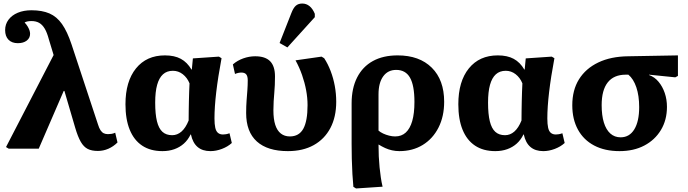

<svg xmlns="http://www.w3.org/2000/svg" viewBox="-20 -840 3890 1085"><path d="M631 -90 644 -35Q621 -12 592.5 0.5Q564 13 533 13Q498 13 475.5 1.5Q453 -10 436.5 -38.5Q420 -67 405 -118L344 -326H340L199 0H29L14 -9L283 -529L256 -618Q246 -656 232.5 -678.5Q219 -701 201 -711Q183 -721 158 -721Q145 -721 135.5 -719Q126 -717 119 -713Q130 -701 136.5 -690Q143 -679 146.5 -669Q150 -659 150 -649Q150 -625 131 -610.5Q112 -596 81 -596Q47 -596 28 -615.5Q9 -635 9 -670Q9 -703 28 -728.5Q47 -754 80.5 -768Q114 -782 158 -782Q218 -782 259.5 -764Q301 -746 330.5 -704Q360 -662 384 -590L534 -136Q540 -116 548 -104Q556 -92 566 -87Q576 -82 590 -82Q600 -82 610 -83.5Q620 -85 631 -90Z M898 14Q830 14 783.5 -17Q737 -48 713 -107Q689 -166 689 -251Q689 -380 748.5 -453.5Q808 -527 912 -527Q966 -527 1002 -507.5Q1038 -488 1062 -447H1064L1070 -510L1217 -520L1232 -511Q1222 -458 1214.5 -410Q1207 -362 1202 -319.5Q1197 -277 1194.5 -240Q1192 -203 1192 -171Q1192 -138 1196.5 -118Q1201 -98 1212 -89Q1223 -80 1240 -80Q1248 -80 1257 -81.5Q1266 -83 1277 -87L1290 -32Q1267 -11 1234 1.5Q1201 14 1169 14Q1124 14 1096.5 -9.5Q1069 -33 1059 -80H1057Q1042 -49 1019 -28.5Q996 -8 965.5 3Q935 14 898 14ZM953 -76Q982 -76 1005.5 -96.5Q1029 -117 1046 -159Q1046 -186 1046.5 -213.5Q1047 -241 1047.5 -268.5Q1048 -296 1049 -321.5Q1050 -347 1051 -369Q1038 -401 1013 -420.5Q988 -440 957 -440Q923 -440 901 -420Q879 -400 868 -360.5Q857 -321 857 -260Q857 -195 867 -154.5Q877 -114 898 -95Q919 -76 953 -76Z M1607 14Q1492 14 1431.5 -40.5Q1371 -95 1371 -201Q1371 -241 1373.5 -272.5Q1376 -304 1378 -331.5Q1380 -359 1380 -386Q1380 -409 1371.5 -419.5Q1363 -430 1344 -430Q1336 -430 1326.5 -428Q1317 -426 1308 -422L1296 -476Q1321 -498 1354.5 -510Q1388 -522 1422 -522Q1479 -522 1506.5 -494Q1534 -466 1534 -408Q1534 -383 1533 -360Q1532 -337 1530 -314.5Q1528 -292 1526.5 -268Q1525 -244 1525 -217Q1525 -167 1535.5 -134.5Q1546 -102 1567 -85.5Q1588 -69 1618 -69Q1670 -69 1694 -112.5Q1718 -156 1718 -246Q1718 -287 1710 -330Q1702 -373 1687 -416Q1672 -459 1650 -499L1797 -520L1812 -511Q1833 -479 1848.5 -438.5Q1864 -398 1872 -354Q1880 -310 1880 -265Q1880 -179 1847 -116.5Q1814 -54 1753 -20Q1692 14 1607 14ZM1604 -572 1560 -597 1626 -765Q1638 -796 1652 -808Q1666 -820 1688 -820Q1711 -820 1729 -805.5Q1747 -791 1759 -762V-743Z M1992 225 1977 216Q1974 186 1971.5 144Q1969 102 1968 57Q1967 12 1967 -27V-256Q1967 -341 1998 -402Q2029 -463 2087 -495Q2145 -527 2227 -527Q2350 -527 2420 -457.5Q2490 -388 2490 -265Q2490 -182 2458 -119Q2426 -56 2369 -21Q2312 14 2237 14Q2216 14 2195.5 9.5Q2175 5 2156.5 -3.5Q2138 -12 2120 -23H2119Q2119 12 2120.5 44Q2122 76 2125 105.5Q2128 135 2132 162.5Q2136 190 2142 215ZM2213 -69Q2249 -69 2273 -91Q2297 -113 2309.5 -156Q2322 -199 2322 -264Q2322 -357 2297 -401Q2272 -445 2219 -445Q2172 -445 2145.5 -408.5Q2119 -372 2119 -307V-102Q2129 -93 2145 -85.5Q2161 -78 2179 -73.5Q2197 -69 2213 -69Z M2779 14Q2711 14 2664.5 -17Q2618 -48 2594 -107Q2570 -166 2570 -251Q2570 -380 2629.5 -453.5Q2689 -527 2793 -527Q2847 -527 2883 -507.5Q2919 -488 2943 -447H2945L2951 -510L3098 -520L3113 -511Q3103 -458 3095.5 -410Q3088 -362 3083 -319.5Q3078 -277 3075.5 -240Q3073 -203 3073 -171Q3073 -138 3077.5 -118Q3082 -98 3093 -89Q3104 -80 3121 -80Q3129 -80 3138 -81.5Q3147 -83 3158 -87L3171 -32Q3148 -11 3115 1.5Q3082 14 3050 14Q3005 14 2977.5 -9.5Q2950 -33 2940 -80H2938Q2923 -49 2900 -28.5Q2877 -8 2846.5 3Q2816 14 2779 14ZM2834 -76Q2863 -76 2886.5 -96.5Q2910 -117 2927 -159Q2927 -186 2927.5 -213.5Q2928 -241 2928.5 -268.5Q2929 -296 2930 -321.5Q2931 -347 2932 -369Q2919 -401 2894 -420.5Q2869 -440 2838 -440Q2804 -440 2782 -420Q2760 -400 2749 -360.5Q2738 -321 2738 -260Q2738 -195 2748 -154.5Q2758 -114 2779 -95Q2800 -76 2834 -76Z M3481 14Q3398 14 3338 -17.5Q3278 -49 3246 -107.5Q3214 -166 3214 -245Q3214 -331 3252 -392Q3290 -453 3361 -487Q3432 -521 3531 -522L3811 -527V-411L3796 -403L3648 -418V-416Q3679 -405 3701.5 -378Q3724 -351 3736.5 -314.5Q3749 -278 3749 -236Q3749 -162 3715 -105.5Q3681 -49 3621 -17.5Q3561 14 3481 14ZM3487 -64Q3537 -64 3564.5 -109Q3592 -154 3592 -235Q3592 -299 3576 -346.5Q3560 -394 3531 -418H3516Q3449 -418 3414.5 -374.5Q3380 -331 3380 -246Q3380 -188 3392.5 -147.5Q3405 -107 3429 -85.5Q3453 -64 3487 -64Z"/></svg>

Font: Literata 18pt
Style: Bold
Weight: 700
Designer: Latin by Veronika Burian and Jose Scaglione. Greek by Irene Vlachou. Cyrillic by Vera Evstafieva.
Foundry: TypeTogether
Version: Version 3.103;gftools[0.9.29]